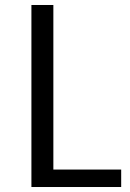

<svg xmlns="http://www.w3.org/2000/svg" viewBox="-20 -750 522 770"><path d="M106 0V-730H194V-70H466V0Z"/></svg>

Font: Sintony
Style: Regular
Weight: 400
Version: Version 001.001